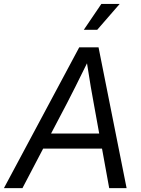

<svg xmlns="http://www.w3.org/2000/svg" viewBox="-53 -972 726 992"><path d="M-32.7 0 356.4 -727.5H456.1L601.1 0H511.2L474.1 -204.1H169.9L63 0ZM210.9 -282.2H459.5L431.2 -438.5Q423.8 -477.1 415.8 -524.7Q407.7 -572.3 396.5 -645Q360.8 -572.3 336.9 -524.7Q313 -477.1 293 -438.5ZM379.9 -817.9 470.7 -951.7H565.4L449.2 -817.9Z"/></svg>

Font: Inter Display
Style: Italic
Weight: 400
Italic angle: -9.39999°
Designer: Rasmus Andersson
Foundry: rsms
Version: Version 4.000;git-a52131595